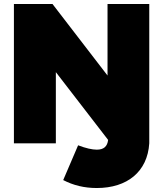

<svg xmlns="http://www.w3.org/2000/svg" viewBox="-20 -721 821 966"><path d="M521 -701V-341L244 -701H50V0H261V-358L524 -17C520 16 502 32 467 32C444 32 412 25 373 10L298 185C348 211 403 225 467 225C620 225 722 143 731 0V-701Z"/></svg>

Font: Montserrat arm Black
Style: Regular
Weight: 900
Designer: Julieta Ulanovsky
Foundry: Julieta Ulanovsky
Version: Version 6.000;PS 006.000;hotconv 1.0.88;makeotf.lib2.5.64775